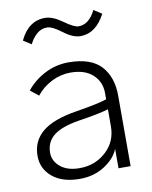

<svg xmlns="http://www.w3.org/2000/svg" viewBox="-86 -819 715 901"><g transform="rotate(-10 271.5 -369.0)"><path d="M104.5 -127Q104.5 -87.9 137.7 -60.1Q170.9 -32.2 229.5 -32.2Q302.7 -32.2 355 -79.6Q407.2 -127 407.2 -200.2V-281.2Q363.3 -267.6 260.7 -252Q178.7 -238.3 141.6 -208Q104.5 -177.7 104.5 -127ZM43.9 -123Q43.9 -193.4 96.2 -236.8Q148.4 -280.3 261.7 -297.9Q375 -316.4 407.2 -329.1V-358.4Q407.2 -412.1 369.6 -446.8Q332 -481.4 263.7 -481.4Q216.8 -481.4 173.3 -459.5Q129.9 -437.5 100.6 -400.4L61.5 -431.6Q96.7 -475.6 149.4 -502.9Q202.1 -530.3 262.7 -530.3Q369.1 -530.3 417.5 -477.5Q465.8 -424.8 465.8 -335.9V0H408.2V-92.8Q391.6 -48.8 340.3 -15.6Q289.1 17.6 221.7 17.6Q138.7 17.6 91.3 -22Q43.9 -61.5 43.9 -123ZM70.3 -668Q111.3 -754.9 190.4 -754.9Q226.6 -754.9 272.5 -721.7Q318.4 -688.5 339.8 -688.5Q389.6 -688.5 420.9 -752L459 -727.5Q414.1 -641.6 340.8 -641.6Q304.7 -641.6 260.7 -675.3Q216.8 -709 191.4 -709Q164.1 -709 142.6 -689.9Q121.1 -670.9 108.4 -643.6Z"/></g></svg>

Font: Gothic A1 Light
Style: Regular
Weight: 300
Version: Version 2.50